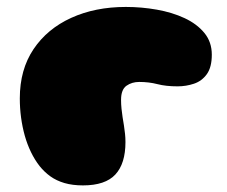

<svg xmlns="http://www.w3.org/2000/svg" viewBox="-20 -524 670 567"><path d="M225 23.5Q194 23.5 170.2 16.5Q146.5 9.5 128.8 -3.2Q111 -16 97 -33.5Q82.5 -52 71.5 -74.8Q60.5 -97.5 53.2 -123.2Q46 -149 42.2 -177Q38.5 -205 38.5 -233.5Q38.5 -318.5 79 -378.8Q119.5 -439 190.2 -471.2Q261 -503.5 351.5 -503.5Q398 -503.5 443.2 -495.5Q488.5 -487.5 525 -470.5Q561.5 -453.5 583.5 -426.8Q605.5 -400 605.5 -362.5Q605.5 -325.5 590.8 -305Q576 -284.5 552.8 -276.8Q529.5 -269 504.5 -269Q470 -269 445 -275.5Q420 -282 391 -282Q369.5 -282 353.5 -270.8Q337.5 -259.5 337.5 -229Q337.5 -216 338.8 -203.2Q340 -190.5 342 -178.2Q344 -166 346 -153.5Q348 -141 349.2 -129Q350.5 -117 350.5 -104.5Q350.5 -41 320.8 -8.8Q291 23.5 225 23.5Z"/></svg>

Font: Gluten Thin Black
Style: Regular
Weight: 900
Version: Version 1.300